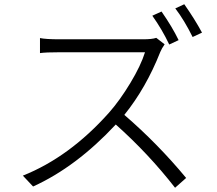

<svg xmlns="http://www.w3.org/2000/svg" viewBox="-20 -843 1017 898"><path d="M735.4 -789.1Q785.2 -717.8 815.4 -655.3L771.5 -634.8Q738.3 -705.1 692.4 -769.5ZM86.9 -21.5Q304.7 -108.4 489.3 -315.4Q541 -374 589.8 -455.1Q638.7 -536.1 658.2 -598.6H259.8Q194.3 -598.6 167 -594.7V-665Q193.4 -659.2 259.8 -659.2H648.4Q691.4 -659.2 710.9 -666L750 -635.7Q736.3 -616.2 729.5 -599.6Q663.1 -431.6 561.5 -305.7Q717.8 -170.9 850.6 -10.7L798.8 35.2Q674.8 -124 521.5 -260.7Q336.9 -62.5 134.8 29.3ZM799.8 -803.7 841.8 -823.2Q890.6 -753.9 924.8 -690.4L880.9 -669.9Q841.8 -749 799.8 -803.7Z"/></svg>

Font: Min Sans Light
Style: Regular
Weight: 300
Designer: Jinseong-Kim, NotoSansCJK, Nunito
Foundry: Jinseong-Kim
Version: Version 1.400;Glyphs 3.1.2 (3151)